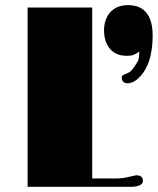

<svg xmlns="http://www.w3.org/2000/svg" viewBox="-20 -720 608 740"><path d="M86.4 0H482.9C518.6 0 530.8 -10.7 530.8 -22.5C530.8 -38.1 522 -44.4 504.9 -44.4C501 -44.4 490.7 -41 478 -38.6C466.8 -36.1 452.1 -32.2 426.8 -32.2H335.4V-690.9H86.4ZM472.2 -398.9C482.9 -398.9 494.6 -403.8 505.9 -412.1C549.3 -446.3 568.4 -507.8 568.4 -582.5C568.4 -649.9 544.4 -700.2 473.1 -700.2C410.2 -700.2 380.9 -655.3 380.9 -602.5C380.9 -554.7 404.3 -504.9 467.8 -504.9C494.1 -504.9 501 -510.7 517.1 -521.5C516.1 -505.4 516.1 -490.7 510.3 -482.4C499.5 -466.3 490.2 -446.3 472.7 -438.5C456.5 -431.6 449.2 -430.7 449.2 -420.4C449.2 -407.2 457.5 -398.9 472.2 -398.9Z"/></svg>

Font: Limelight
Style: Regular
Weight: 400
Designer: Nicole Fally
Foundry: Nicole Fally
Version: Version 1.002